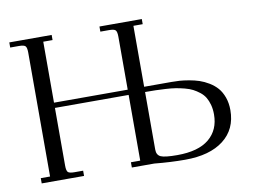

<svg xmlns="http://www.w3.org/2000/svg" viewBox="-77 -813 1231 933"><g transform="rotate(-10 539.0 -347.0)"><path d="M22 -676.8V-702.1H231V-676.8H185.1V-376H548.8V-637.2Q548.8 -662.1 541.7 -669.4Q534.7 -676.8 509.8 -676.8H466.8V-702.1H675.8V-676.8H629.9V-376H765.1Q785.2 -376 804.4 -374.8Q823.7 -373.5 850.6 -368.9Q877.4 -364.3 900.1 -356.7Q922.9 -349.1 946.3 -335Q969.7 -320.8 986.1 -302Q1002.4 -283.2 1012.7 -254.9Q1022.9 -226.6 1022.9 -191.9Q1022.9 -97.7 954.8 -44.9Q886.7 7.8 765.1 7.8Q693.4 7.8 613.8 0H502.9V-25.9H548.8V-350.1H185.1V-65.9Q185.1 -41 192.1 -33.4Q199.2 -25.9 224.1 -25.9H267.1V0H58.1V-25.9H104V-637.2Q104 -662.1 96.9 -669.4Q89.8 -676.8 64.9 -676.8ZM629.9 -65.9Q629.9 -39.1 649.9 -30Q669.9 -21 731 -21Q835.4 -21 888.2 -64.7Q940.9 -108.4 940.9 -185.1Q940.9 -210.9 935.1 -232.4Q929.2 -253.9 919.7 -269.8Q910.2 -285.6 894.3 -298.1Q878.4 -310.5 862.5 -318.8Q846.7 -327.1 823 -333.3Q799.3 -339.4 779.5 -342.5Q759.8 -345.7 731.2 -347.4Q702.6 -349.1 681.4 -349.6Q660.2 -350.1 629.9 -350.1Z"/></g></svg>

Font: Dihjauti
Style: Regular
Weight: 400
Designer: T. Christopher White
Version: Version 3.0.0